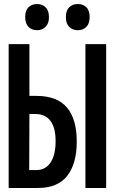

<svg xmlns="http://www.w3.org/2000/svg" viewBox="-20 -933 570 953"><path d="M23 0V-714H126V-457H161Q264 -457 312.5 -399Q361 -341 361 -231Q361 -120 313.5 -60Q266 0 169 0ZM404 0V-714H507V0ZM125 -89H161Q206 -89 231 -126.5Q256 -164 256 -232Q256 -299 230.5 -333Q205 -367 157 -367H126ZM366 -783Q340 -783 323.5 -799.5Q307 -816 307 -848Q307 -881 323.5 -897Q340 -913 366 -913Q392 -913 408.5 -897Q425 -881 425 -848Q425 -816 408.5 -799.5Q392 -783 366 -783ZM164 -783Q138 -783 121.5 -799.5Q105 -816 105 -848Q105 -881 121.5 -897Q138 -913 164 -913Q189 -913 206 -897Q223 -881 223 -848Q223 -816 206 -799.5Q189 -783 164 -783Z"/></svg>

Font: Noto Sans Mono Condensed SemiBold
Style: Regular
Weight: 600
Width: 3
Designer: Monotype Design Team
Foundry: Monotype Imaging Inc.
Version: Version 2.014